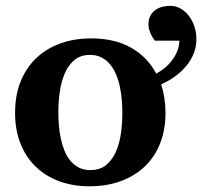

<svg xmlns="http://www.w3.org/2000/svg" viewBox="-20 -633 715 665"><path d="M403.8 -242.2Q403.8 -263.2 401.9 -286.4Q399.9 -309.6 395.3 -332Q390.6 -354.5 382.3 -374.5Q374 -394.5 361.6 -409.7Q349.1 -424.8 332 -433.8Q314.9 -442.9 292 -442.9Q258.3 -442.9 236.8 -424.3Q215.3 -405.8 203.4 -376.7Q191.4 -347.7 186.8 -313Q182.1 -278.3 182.1 -246.1Q182.1 -224.6 183.8 -201.2Q185.5 -177.7 190.2 -155.3Q194.8 -132.8 202.6 -112.8Q210.4 -92.8 222.9 -77.4Q235.4 -62 252.4 -53Q269.5 -43.9 293 -43.9Q327.1 -43.9 348.6 -62.3Q370.1 -80.6 382.3 -109.4Q394.5 -138.2 399.2 -173.3Q403.8 -208.5 403.8 -242.2ZM660.2 -496.1Q660.2 -471.2 651.1 -448.2Q642.1 -425.3 625.7 -405.3Q609.4 -385.3 586.9 -368.9Q564.5 -352.5 538.1 -340.8Q545.4 -318.4 549.3 -293.2Q553.2 -268.1 553.2 -241.2Q553.2 -185.1 535.4 -138.4Q517.6 -91.8 483.4 -58.3Q449.2 -24.9 400.1 -6.3Q351.1 12.2 289.1 12.2Q231.9 12.2 184.8 -5.4Q137.7 -22.9 103.8 -55.7Q69.8 -88.4 51 -135.5Q32.2 -182.6 32.2 -242.2Q32.2 -303.7 51.8 -351.6Q71.3 -399.4 106.2 -432.4Q141.1 -465.3 189.5 -482.7Q237.8 -500 295.9 -500Q377.9 -500 434.8 -467.3Q491.7 -434.6 521 -377.9Q537.6 -386.7 552 -398.9Q566.4 -411.1 577.4 -426.3Q588.4 -441.4 594.7 -458Q601.1 -474.6 601.1 -492.2H516.1Q509.8 -501 504.9 -509.8Q501 -517.6 497.6 -527.3Q494.1 -537.1 494.1 -547.9Q494.1 -566.4 501 -578.9Q507.8 -591.3 518.8 -598.9Q529.8 -606.4 543.2 -609.6Q556.6 -612.8 569.8 -612.8Q588.4 -612.8 604.7 -603.8Q621.1 -594.7 633.5 -578.9Q646 -563 653.1 -541.7Q660.2 -520.5 660.2 -496.1Z"/></svg>

Font: Charis SIL
Style: Bold
Weight: 700
Foundry: SIL International
Version: Version 4.112